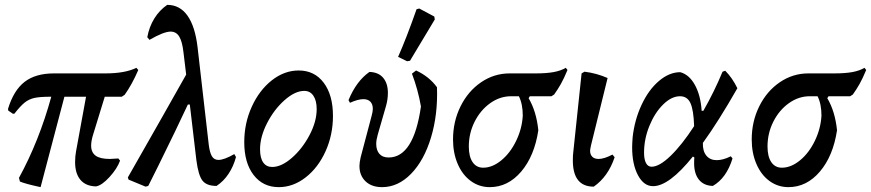

<svg xmlns="http://www.w3.org/2000/svg" viewBox="-20 -758 3584 790"><path d="M549 -470Q523 -410 493 -368L481 -360H411L364 -207Q355 -179 355 -159Q355 -131 373.5 -117.5Q392 -104 432 -104Q441 -104 467 -106L474 -97Q462 -64 430.5 -29.5Q399 5 375 9Q333 8 311 -18Q289 -44 289 -91Q289 -115 293 -136L334 -360H245L147 12Q86 -1 62 -11L58 -26Q141 -178 191 -360H188Q144 -360 121.5 -355Q99 -350 81.5 -336Q64 -322 39 -290H33L14 -303L13 -310Q36 -386 81 -421Q126 -456 202 -456H413Q495 -456 541 -479Z M951 -112Q941 -74 920.5 -43Q900 -12 871 7Q830 7 813 -15Q796 -37 788 -99L761 -328H753Q708 -231 630 -73L590 7L579 10L509 -19L506 -28Q668 -312 746 -451L735 -542Q730 -587 717.5 -607.5Q705 -628 682 -628Q654 -628 595 -594L586 -605Q594 -648 615 -682Q636 -716 668 -738Q720 -738 751.5 -693.5Q783 -649 793 -563L839 -162Q843 -130 852 -115Q861 -100 879 -100Q902 -100 944 -124Z M985 -173Q985 -251 1016 -319Q1047 -387 1098.5 -427.5Q1150 -468 1209 -468Q1274 -468 1312 -417.5Q1350 -367 1350 -281Q1350 -203 1319.5 -135.5Q1289 -68 1237.5 -28Q1186 12 1127 12Q1062 12 1023.5 -38Q985 -88 985 -173ZM1283 -309Q1283 -344 1269.5 -364Q1256 -384 1232 -384Q1194 -384 1151 -346Q1108 -308 1079 -251.5Q1050 -195 1050 -144Q1050 -108 1063 -89.5Q1076 -71 1100 -71Q1138 -71 1181 -108.5Q1224 -146 1253.5 -202Q1283 -258 1283 -309Z M1459 -75Q1459 -89 1464 -111L1509 -281Q1514 -299 1514 -310Q1514 -329 1504 -339.5Q1494 -350 1475 -350Q1453 -350 1420 -335L1414 -346Q1446 -424 1500 -462Q1537 -461 1556.5 -438Q1576 -415 1576 -376Q1576 -348 1568 -321L1534 -203Q1528 -182 1528 -166Q1528 -140 1541 -125Q1554 -110 1579 -110Q1682 -110 1712 -320Q1700 -389 1675 -455L1692 -468Q1746 -443 1778 -399Q1782 -287 1753.5 -192.5Q1725 -98 1671.5 -43Q1618 12 1552 12Q1509 12 1484 -12Q1459 -36 1459 -75ZM1667 -508 1655 -506 1618 -524Q1653 -603 1694 -720L1705 -723L1767 -690L1769 -678Z M2315 -470Q2300 -434 2287.5 -412Q2275 -390 2260 -369L2249 -362H2160L2155 -354Q2187 -300 2195 -222Q2179 -116 2124.5 -52Q2070 12 1995 12Q1952 12 1917.5 -13Q1883 -38 1863.5 -83Q1844 -128 1844 -184Q1844 -258 1875 -320.5Q1906 -383 1959.5 -419.5Q2013 -456 2077 -456H2184Q2229 -456 2258.5 -461.5Q2288 -467 2308 -479ZM2115 -362H2083Q2037 -362 1997 -333.5Q1957 -305 1933 -257.5Q1909 -210 1909 -155Q1909 -114 1924.5 -91Q1940 -68 1968 -68Q2006 -68 2043 -98.5Q2080 -129 2104 -179Q2128 -229 2131 -282Q2131 -330 2115 -362Z M2337 -98Q2337 -121 2339 -134L2373 -456L2385 -463Q2434 -457 2480 -437L2412 -161Q2408 -143 2408 -138Q2408 -122 2417 -113Q2426 -104 2443 -104Q2466 -104 2500 -122L2509 -111Q2482 -31 2423 10Q2337 10 2337 -98Z M2929 -99Q2955 -99 2987 -115L2994 -106Q2969 -25 2913 7Q2876 6 2856 -18.5Q2836 -43 2836 -87Q2836 -102 2837 -110L2831 -114Q2733 8 2667 8Q2629 8 2605 -37Q2581 -82 2581 -152Q2581 -165 2583 -193Q2591 -265 2620 -327Q2649 -389 2691.5 -425Q2734 -461 2779 -461Q2816 -451 2839.5 -408Q2863 -365 2867 -302H2874Q2919 -381 2953 -463L2964 -467Q2993 -438 3014 -395Q2934 -255 2872 -170Q2871 -136 2886.5 -117.5Q2902 -99 2929 -99ZM2836 -239Q2834 -305 2821 -333.5Q2808 -362 2778 -362Q2743 -362 2708.5 -328Q2674 -294 2652 -240Q2630 -186 2630 -130Q2630 -102 2638 -87Q2646 -72 2661 -72Q2693 -72 2739.5 -117Q2786 -162 2836 -239Z M3544 -470Q3529 -434 3516.5 -412Q3504 -390 3489 -369L3478 -362H3389L3384 -354Q3416 -300 3424 -222Q3408 -116 3353.5 -52Q3299 12 3224 12Q3181 12 3146.5 -13Q3112 -38 3092.5 -83Q3073 -128 3073 -184Q3073 -258 3104 -320.5Q3135 -383 3188.5 -419.5Q3242 -456 3306 -456H3413Q3458 -456 3487.5 -461.5Q3517 -467 3537 -479ZM3344 -362H3312Q3266 -362 3226 -333.5Q3186 -305 3162 -257.5Q3138 -210 3138 -155Q3138 -114 3153.5 -91Q3169 -68 3197 -68Q3235 -68 3272 -98.5Q3309 -129 3333 -179Q3357 -229 3360 -282Q3360 -330 3344 -362Z"/></svg>

Font: Alegreya Medium
Style: Italic
Weight: 500
Italic angle: -7°
Designer: Juan Pablo del Peral
Foundry: Huerta Tipografica
Version: Version 2.008; ttfautohint (v1.8)